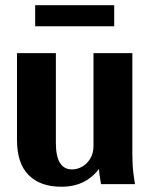

<svg xmlns="http://www.w3.org/2000/svg" viewBox="-20 -701 574 731"><path d="M213.6 10Q133.6 10 89.2 -34.2Q44.7 -78.4 44.7 -168.9V-498.7H192.7V-156.8Q192.7 -106.3 208.1 -81.2Q223.4 -56 254 -56Q275.1 -56 293.6 -67Q312.2 -78 324.1 -98Q335.9 -117.9 335.9 -144.6V-498.7H483.9V-115.6Q483.9 -95 484.9 -75.6Q485.9 -56.2 488.3 -37.7Q490.7 -19.1 493.9 0H364.6Q361.3 -17.7 358.9 -35.5Q356.6 -53.3 355.6 -73.5Q354.6 -93.6 354.6 -115.6L376.4 -89.8Q351.5 -40.6 310.8 -15.3Q270.2 10 213.6 10ZM113.9 -601V-681.1H414.8V-601Z"/></svg>

Font: Sutasoma
Style: Regular
Weight: 400
Designer: Izhar Fathurrohim, Akbar Rohmanto, Arusyal Khofiqoini
Foundry: Kiwari Kolektiv
Version: Version 1.102